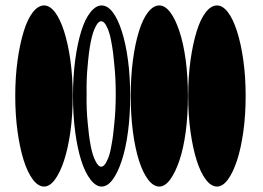

<svg xmlns="http://www.w3.org/2000/svg" viewBox="-20 -675 966 705"><path d="M777 -655Q755 -655 735.5 -630Q716 -605 702 -559.5Q688 -514 679.5 -453.5Q671 -393 671 -323Q671 -252 679.5 -191.5Q688 -131 702 -86.5Q716 -42 735.5 -16Q755 10 777 10Q798 10 817 -16Q836 -42 850.5 -86.5Q865 -131 873.5 -191.5Q882 -252 882 -323Q882 -393 873.5 -453.5Q865 -514 850.5 -559.5Q836 -605 817 -630Q798 -655 777 -655ZM565 -655Q543 -655 523.5 -630Q504 -605 490 -559.5Q476 -514 468 -453.5Q460 -393 460 -323Q460 -252 468 -191.5Q476 -131 490 -86.5Q504 -42 523.5 -16Q543 10 565 10Q586 10 605 -16Q624 -42 639 -86.5Q654 -131 662 -191.5Q670 -252 670 -323Q670 -393 662 -453.5Q654 -514 639 -559.5Q624 -605 605 -630Q586 -655 565 -655ZM353 -655Q332 -655 312 -630Q292 -605 278 -559.5Q264 -514 256 -453.5Q248 -393 248 -323Q248 -252 256 -191.5Q264 -131 278 -86.5Q292 -42 312 -16Q332 10 353 10Q375 10 394 -16Q413 -42 427.5 -86.5Q442 -131 450 -191.5Q458 -252 458 -323Q458 -393 450 -453.5Q442 -514 427.5 -559.5Q413 -605 394 -630Q375 -655 353 -655ZM351 -597Q363 -597 372 -577Q383 -556 389 -520Q396 -484 400 -435Q405 -386 405 -330Q405 -272 400 -224Q396 -176 389 -140Q383 -103 372 -83Q363 -63 351 -63Q341 -63 331 -83Q320 -103 313 -140Q306 -176 302 -224Q297 -272 298 -330Q297 -386 302 -435Q306 -484 313 -520Q320 -556 331 -577Q341 -597 351 -597ZM142 -655Q120 -655 100.5 -630Q81 -605 67 -559.5Q53 -514 44.5 -453.5Q36 -393 36 -323Q36 -252 44.5 -191.5Q53 -131 67 -86.5Q81 -42 100.5 -16Q120 10 142 10Q163 10 182 -16Q201 -42 215.5 -86.5Q230 -131 238.5 -191.5Q247 -252 247 -323Q247 -393 238.5 -453.5Q230 -514 215.5 -559.5Q201 -605 182 -630Q163 -655 142 -655Z"/></svg>

Font: binaryhoriontal115
Style: Book
Weight: 400
Designer: Jelle Bosma - Monotype Design Team
Foundry: Monotype Imaging Inc.
Version: Version 2.003